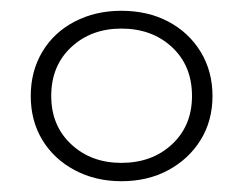

<svg xmlns="http://www.w3.org/2000/svg" viewBox="-20 -765 451 356"><path d="M205 -429Q157 -429 118.5 -449.5Q80 -470 58.5 -505.5Q37 -541 37 -587Q37 -633 58.5 -669Q80 -705 118.5 -725Q157 -745 205 -745Q254 -745 292 -725Q330 -705 352 -669Q374 -633 374 -587Q374 -541 352 -505.5Q330 -470 292 -449.5Q254 -429 205 -429ZM205 -463Q262 -463 299 -497.5Q336 -532 336 -587Q336 -643 299 -677.5Q262 -712 205 -712Q149 -712 112 -677.5Q75 -643 75 -587Q75 -532 112 -497.5Q149 -463 205 -463Z"/></svg>

Font: Montserrat Light
Style: Regular
Weight: 300
Designer: Julieta Ulanovsky
Foundry: Julieta Ulanovsky
Version: Version 9.000; ttfautohint (v1.8.4.7-5d5b)